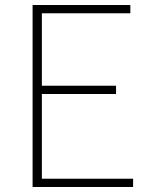

<svg xmlns="http://www.w3.org/2000/svg" viewBox="-20 -746 602 766"><path d="M110 0H511V-33H147V-371H443V-404H147V-693H500V-726H110Z"/></svg>

Font: Noto Sans CJK SC Thin
Style: Regular
Weight: 100
Designer: Ryoko NISHIZUKA 西塚涼子 (kana, bopomofo & ideographs); Paul D. Hunt (Latin, Greek & Cyrillic); Sandoll Communications 산돌커뮤니
Foundry: Adobe
Version: Version 2.004;hotconv 1.0.118;makeotfexe 2.5.65603